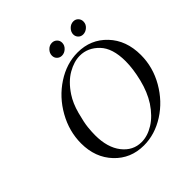

<svg xmlns="http://www.w3.org/2000/svg" viewBox="-228 -1041 1238 1238"><g transform="rotate(-45 391.5 -422.0)"><path d="M106.9 -273.9Q106.9 -383.8 163.1 -483.9Q219.2 -584 312 -644.5Q404.8 -705.1 505.9 -705.1Q625 -705.1 704.1 -621.6Q783.2 -538.1 783.2 -404.8Q783.2 -293.9 726.1 -194.6Q668.9 -95.2 576.9 -36.6Q484.9 22 384.8 22Q264.6 22 185.8 -61.5Q106.9 -145 106.9 -273.9ZM208 -248Q208 -135.3 259.5 -69.6Q311 -3.9 389.2 -3.9Q444.3 -3.9 500.2 -38.6Q556.2 -73.2 602.1 -142.1Q643.1 -206.1 664.1 -291.5Q685.1 -377 685.1 -445.8Q685.1 -564.9 629.6 -622.6Q574.2 -680.2 501 -680.2Q447.8 -680.2 389.9 -647Q332 -613.8 285.2 -543Q252.9 -494.1 234.4 -425Q215.8 -356 211.9 -316.4Q208 -276.9 208 -248ZM374 -807.1Q374 -830.1 391.6 -848.1Q409.2 -866.2 433.1 -866.2Q452.1 -866.2 466.1 -853Q480 -839.8 480 -819.8Q480 -795.9 461.4 -778.6Q442.9 -761.2 419.9 -761.2Q400.9 -761.2 387.5 -774.2Q374 -787.1 374 -807.1ZM567.9 -807.1Q567.9 -829.1 585.9 -847.7Q604 -866.2 627.9 -866.2Q647.9 -866.2 660.9 -852.5Q673.8 -838.9 673.8 -819.8Q673.8 -794.9 655 -778.1Q636.2 -761.2 613.8 -761.2Q593.8 -761.2 580.8 -774.7Q567.9 -788.1 567.9 -807.1Z"/></g></svg>

Font: CMU Serif Extra
Style: RomanSlanted
Weight: 500
Italic angle: -9.46001°
Version: Version 0.7.0